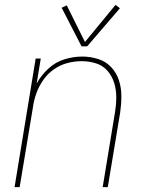

<svg xmlns="http://www.w3.org/2000/svg" viewBox="-20 -771 616 791"><path d="M40 0H61L116 -331Q120 -360 130.5 -388.5Q141 -417 159 -442.5Q177 -468 203 -486Q229 -504 258.5 -511.5Q288 -519 317 -519Q347 -519 375.5 -510Q404 -501 423 -479Q442 -457 450.5 -429Q459 -401 459 -371Q459 -341 454 -310L403 0H424L475 -307Q480 -341 480 -375Q480 -409 470 -440Q460 -471 438 -494.5Q416 -518 384 -528Q352 -538 319 -538Q282 -538 245 -526.5Q208 -515 179 -488Q150 -461 131 -427L148 -530H127ZM316 -580H339L474 -737L456 -751L330 -598L255 -749L234 -739Z"/></svg>

Font: Iosevka Sparkle Thin
Style: Italic
Weight: 100
Italic angle: -9°
Designer: Belleve Invis
Foundry: Belleve Invis
Version: Version 4.5.0; ttfautohint (v1.8.3)